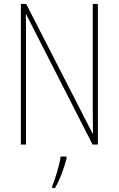

<svg xmlns="http://www.w3.org/2000/svg" viewBox="-20 -734 602 975"><path d="M477 0V-714H451V-190C451 -156 452 -103 452 -56H450L113 -714H86V0H112V-534C112 -589 112 -625 111 -661H113L450 0ZM318 70V61H288C283 102 259 178 245 212V221H259C286 175 306 118 318 70Z"/></svg>

Font: Noto Sans Arabic UI Cn Th
Style: Regular
Weight: 100
Width: 3
Designer: Monotype Design Team, Nadine Chahine and Nizar Qandah
Foundry: Monotype Imaging Inc.
Version: Version 2.010